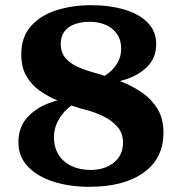

<svg xmlns="http://www.w3.org/2000/svg" viewBox="-20 -711 702 740"><path d="M324 9Q249 9 187 -10.5Q125 -30 88 -68.5Q51 -107 51 -163Q51 -220 84 -257Q117 -294 168.5 -313.5Q220 -333 276 -337L284 -320Q262 -312 240 -292Q218 -272 203 -244Q188 -216 188 -181Q188 -143 206 -114.5Q224 -86 256 -71Q288 -56 329 -56Q383 -56 418.5 -84Q454 -112 454 -162Q454 -198 432.5 -222.5Q411 -247 379 -262.5Q347 -278 314 -287L290 -293Q248 -306 207 -322Q166 -338 133.5 -361Q101 -384 81.5 -418Q62 -452 62 -502Q62 -568 99 -610Q136 -652 197.5 -671.5Q259 -691 330 -691Q403 -691 460 -674Q517 -657 549.5 -623.5Q582 -590 582 -541Q582 -490 550 -456.5Q518 -423 467.5 -406Q417 -389 362 -386L354 -403Q377 -413 398 -429Q419 -445 433 -469Q447 -493 447 -524Q447 -557 430.5 -580.5Q414 -604 386.5 -615.5Q359 -627 326 -627Q294 -627 268.5 -618Q243 -609 228.5 -590Q214 -571 214 -541Q214 -510 230.5 -489.5Q247 -469 275 -455.5Q303 -442 336 -433L360 -426Q402 -414 446 -397Q490 -380 527 -354.5Q564 -329 587 -291.5Q610 -254 610 -199Q610 -101 534 -46Q458 9 324 9Z"/></svg>

Font: Montagu Slab 144pt SemiBold
Style: Regular
Weight: 600
Version: Version 1.000